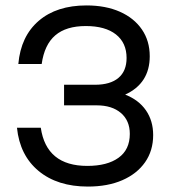

<svg xmlns="http://www.w3.org/2000/svg" viewBox="-20 -679 626 707"><path d="M303.7 8Q376.6 8 430.5 -15.5Q484.4 -39 514.2 -81.6Q544 -124.2 544 -181.7Q544 -234.1 517.4 -272.7Q490.7 -311.2 440.9 -330.6Q531.4 -372.2 531.4 -471.8Q531.4 -528.3 502.6 -570.4Q473.7 -612.6 421.4 -635.8Q369 -659 298.4 -659Q188.6 -659 122.6 -602.3Q56.6 -545.6 47.5 -443.4H133.5Q143.5 -514.6 183.6 -548.9Q223.6 -583.1 296 -583.1Q367.5 -583.1 406.8 -552.3Q446.1 -521.4 446.1 -465.5Q446.1 -417.5 416.2 -392.2Q386.3 -366.9 329.6 -366.9H215.9V-291.1H335.9Q392.5 -291.1 425.3 -262.9Q458 -234.8 458 -185.9Q458 -127.9 416.4 -98Q374.8 -68.1 301.5 -68.1Q150.7 -68.1 130.2 -208.6H42.5Q52.8 -107 122.1 -49.5Q191.4 8 303.7 8Z"/></svg>

Font: Overused Grotesk Light
Style: Regular
Weight: 300
Designer: RandomMaerks
Version: Version 0.005